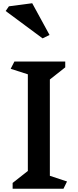

<svg xmlns="http://www.w3.org/2000/svg" viewBox="-20 -1166 480 1186"><path d="M372 0H58V-36L152 -110V-707L46 -741L69 -786H383V-750L288 -675V-80L394 -45ZM243 -929 15 -1098 35 -1127 179 -1146 286 -950Z"/></svg>

Font: InknutAntiqua
Style: Medium
Weight: 500
Designer: Claus Eggers Srensen
Foundry: Claus Eggers Srensen
Version: Version 1.000; ttfautohint (v1.2) -l 7 -r 28 -G 50 -x 13 -D 